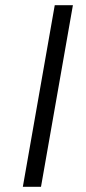

<svg xmlns="http://www.w3.org/2000/svg" viewBox="-20 -720 331 740"><path d="M191 -700H261L138 0H68Z"/></svg>

Font: Niramit Light
Style: Italic
Weight: 300
Italic angle: -10°
Designer: Katatrad Aksorn Co.,Ltd.
Foundry: Cadson Demak Co.,Ltd.
Version: Version 1.000; ttfautohint (v1.6)